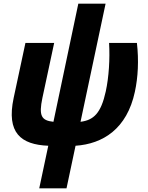

<svg xmlns="http://www.w3.org/2000/svg" viewBox="-20 -782 805 1042"><path d="M193 240H341L390 9C539 -1 669 -83 712 -284C729 -362 734 -454 723 -549H572C577 -462 571 -364 554 -286C528 -167 488 -130 417 -121L553 -762H405L270 -121C204 -128 190 -154 210 -250L274 -549H118L54 -250C14 -61 93 3 242 9Z"/></svg>

Font: Noto Sans SemiCondensed ExtraBold
Style: Italic
Weight: 800
Width: 4
Italic angle: -12°
Designer: Monotype Design Team
Foundry: Monotype Imaging Inc.
Version: Version 2.013